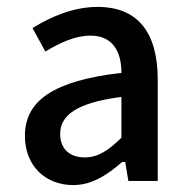

<svg xmlns="http://www.w3.org/2000/svg" viewBox="-20 -523 543 555"><path d="M192 12C245 12 290 -17 332 -54L333 -55H342L351 0H436V-292C436 -430 378 -503 262 -503C192 -503 128 -475 74 -442L111 -374C153 -399 196 -420 242 -420C307 -420 330 -372 331 -317V-312H327C136 -289 52 -233 52 -130C52 -45 110 12 192 12ZM325 -242 331 -243V-125L329 -123C294 -89 264 -68 225 -68C185 -68 154 -89 154 -136C154 -189 200 -225 325 -242Z"/></svg>

Font: Falling Sky
Style: Light
Weight: 400
Designer: Paul D. Hunt
Foundry: Adobe Systems Incorporated
Version: Version 1.02